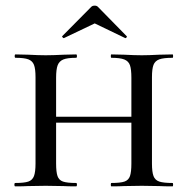

<svg xmlns="http://www.w3.org/2000/svg" viewBox="-20 -661 665 681"><path d="M592 0Q562 0 545 -1L483 -2L420 -1Q404 0 375 0Q373 0 373 -6Q373 -12 375 -12Q407 -12 421.5 -17Q436 -22 441 -36.5Q446 -51 446 -81V-226H179V-81Q179 -51 184 -36.5Q189 -22 203.5 -17Q218 -12 250 -12Q253 -12 253 -6Q253 0 250 0Q221 0 205 -1L142 -2L79 -1Q63 0 34 0Q31 0 31 -6Q31 -12 34 -12Q66 -12 80.5 -17Q95 -22 100.5 -36.5Q106 -51 106 -81V-387Q106 -417 100.5 -431Q95 -445 80.5 -450.5Q66 -456 35 -456Q32 -456 32 -462Q32 -468 35 -468L80 -467Q118 -465 142 -465Q167 -465 207 -467L250 -468Q253 -468 253 -462Q253 -456 250 -456Q219 -456 204.5 -450Q190 -444 184.5 -429.5Q179 -415 179 -385V-247H446V-385Q446 -415 441 -429.5Q436 -444 421 -450Q406 -456 375 -456Q373 -456 373 -462Q373 -468 375 -468L420 -467Q458 -465 483 -465Q507 -465 545 -467L592 -468Q594 -468 594 -462Q594 -456 592 -456Q560 -456 545 -450.5Q530 -445 524.5 -431Q519 -417 519 -387V-81Q519 -51 524.5 -36.5Q530 -22 545 -17Q560 -12 592 -12Q594 -12 594 -6Q594 0 592 0ZM304 -637Q308 -641 316 -641Q323 -641 327 -637L429 -533Q430 -533 430 -531Q430 -529 427.5 -527Q425 -525 424 -526L316 -578L207 -526Q205 -525 202 -528.5Q199 -532 201 -533Z"/></svg>

Font: Cormorant SC Medium
Style: Regular
Weight: 500
Designer: Christian Thalmann (Catharsis Fonts)
Version: Version 3.000